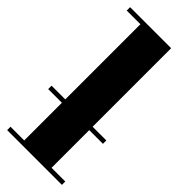

<svg xmlns="http://www.w3.org/2000/svg" viewBox="-228 -728 764 764"><g transform="rotate(45 154.0 -346.0)"><path d="M0 0V-19H77.1V-231H0V-250H77.1V-672.9H0V-691.9H231V-250H308.1V-231H231V-19H308.1V0Z"/></g></svg>

Font: Hjet
Style: Regular
Weight: 400
Designer: T. Christopher White
Version: Version 1.2